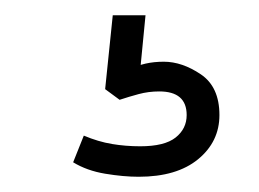

<svg xmlns="http://www.w3.org/2000/svg" viewBox="-20 -40 340 252"><path d="M162 192Q142 192 118 188Q94 184 76 173L90 138Q109 146 127 149Q145 152 164 152Q196 152 210.5 140.5Q225 129 225 111Q225 80 189 80Q175 80 162 83.5Q149 87 137 91L118 77L128 -20H171L164 52H147Q160 46 171 43.5Q182 41 195 41Q219 41 243.5 57.5Q268 74 268 111Q268 146 240 169Q212 192 162 192Z"/></svg>

Font: Muli ExtraLight
Style: Regular
Weight: 250
Designer: Vernon Adams
Foundry: Vernon Adams
Version: Version 2.100; ttfautohint (v1.8.1.43-b0c9)